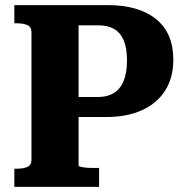

<svg xmlns="http://www.w3.org/2000/svg" viewBox="-20 -730 724 750"><path d="M287 -84V-631H365Q401 -631 425.5 -617Q450 -603 463 -573Q476 -543 476 -494Q476 -446 463 -414Q450 -382 424.5 -366.5Q399 -351 362 -351H259V-273H396Q476 -273 534.5 -299.5Q593 -326 625 -376Q657 -426 657 -497Q657 -601 589.5 -655.5Q522 -710 401 -710H36V-639H46Q71 -639 87 -632Q103 -625 103 -604V-106Q103 -85 87 -78Q71 -71 46 -71H36V0H367V-74H345Q333 -74 323 -74.5Q313 -75 304.5 -76.5Q296 -78 291.5 -79.5Q287 -81 287 -84Z"/></svg>

Font: Roboto Serif SemiCondensed
Style: Bold
Weight: 700
Width: 4
Designer: Greg Gazdowicz
Foundry: Commercial Type
Version: Version 1.007